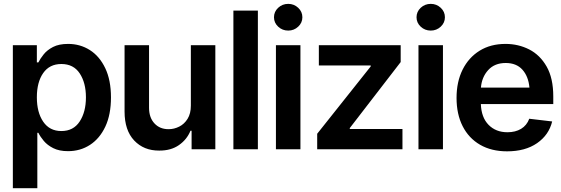

<svg xmlns="http://www.w3.org/2000/svg" viewBox="-20 -783 2944 1007"><path d="M47.4 204.1V-545.9H173.3V-455.6H181.2Q190.9 -475.1 209 -497.8Q227.1 -520.5 258.1 -536.6Q289.1 -552.7 337.4 -552.7Q400.4 -552.7 451.2 -520.5Q502 -488.3 532 -425.5Q562 -362.8 562 -272Q562 -182.1 532.5 -119.1Q502.9 -56.2 452.1 -23.2Q401.4 9.8 336.9 9.8Q290.5 9.8 259.5 -5.9Q228.5 -21.5 209.7 -43.9Q190.9 -66.4 181.2 -86.4H175.8V204.1ZM301.8 -95.7Q365.2 -95.7 397.9 -145.8Q430.7 -195.8 430.7 -272.5Q430.7 -348.6 398.2 -397.9Q365.7 -447.3 301.8 -447.3Q239.7 -447.3 206.5 -399.7Q173.3 -352.1 173.3 -272.5Q173.3 -193.4 206.8 -144.5Q240.2 -95.7 301.8 -95.7Z M981 -229V-545.9H1109.4V0H984.9V-97.2H979Q960.4 -51.3 918.5 -22Q876.5 7.3 814.9 6.8Q734.4 7.3 683.8 -46.1Q633.3 -99.6 633.3 -198.2V-545.9H761.7V-217.8Q761.7 -166 790.3 -135.5Q818.8 -105 865.2 -105.5Q893.1 -105.5 919.9 -118.9Q946.8 -132.3 963.9 -159.9Q981 -187.5 981 -229Z M1332.5 -727.5V0H1204.1V-727.5Z M1427.2 0V-545.9H1555.7V0ZM1491.7 -622.6Q1460.9 -622.6 1439 -643.1Q1417 -663.6 1417 -692.4Q1417 -721.7 1439 -742.2Q1460.9 -762.7 1491.7 -762.7Q1522 -762.7 1543.9 -742.2Q1565.9 -721.7 1565.9 -692.4Q1565.9 -663.6 1543.9 -643.1Q1522 -622.6 1491.7 -622.6Z M1643.6 0V-81.5L1924.3 -434.6V-439.5H1652.3V-545.9H2081.5V-457.5L1814.5 -111.3V-106.4H2090.8V0Z M2174.8 0V-545.9H2303.2V0ZM2239.3 -622.6Q2208.5 -622.6 2186.5 -643.1Q2164.6 -663.6 2164.6 -692.4Q2164.6 -721.7 2186.5 -742.2Q2208.5 -762.7 2239.3 -762.7Q2269.5 -762.7 2291.5 -742.2Q2313.5 -721.7 2313.5 -692.4Q2313.5 -663.6 2291.5 -643.1Q2269.5 -622.6 2239.3 -622.6Z M2639.6 10.7Q2557.6 10.7 2498 -23.7Q2438.5 -58.1 2406.5 -121.1Q2374.5 -184.1 2374.5 -269.5Q2374.5 -354 2406.2 -417.7Q2438 -481.4 2495.6 -517.1Q2553.2 -552.7 2631.3 -552.7Q2698.7 -552.7 2755.6 -523.7Q2812.5 -494.6 2847.2 -433.6Q2881.8 -372.6 2881.8 -277.3V-237.3H2502Q2504.4 -167 2542.5 -128.2Q2580.6 -89.4 2641.6 -89.4Q2683.1 -89.4 2712.9 -107.2Q2742.7 -125 2755.9 -160.2L2876 -146Q2858.9 -75.2 2796.9 -32.2Q2734.9 10.7 2639.6 10.7ZM2632.3 -452.6Q2574.2 -452.6 2540.5 -415.5Q2506.8 -378.4 2502.4 -323.7H2756.8Q2751.5 -382.3 2720 -417.5Q2688.5 -452.6 2632.3 -452.6Z"/></svg>

Font: Inter Tight SemiBold
Style: Regular
Weight: 600
Designer: Rasmus Andersson
Foundry: rsms
Version: Version 3.004; ttfautohint (v1.8.4.7-5d5b)